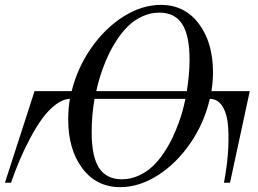

<svg xmlns="http://www.w3.org/2000/svg" viewBox="-50 -750 1060 788"><path d="M609.9 -730Q708 -730 766.1 -652.6Q824.2 -575.2 824.2 -453.1Q824.2 -416.5 817.9 -376H975.1L894 0H869.1Q880.4 -58.6 885 -114.5Q889.6 -170.4 886.7 -224.1Q883.8 -277.8 864.7 -310.8Q845.7 -343.8 811 -344.2Q788.6 -245.6 731 -161.9Q673.3 -78.1 596.9 -30Q520.5 18.1 443.8 18.1Q345.7 18.1 287.8 -59.3Q230 -136.7 230 -258.8Q230 -305.2 236.8 -344.2Q209 -343.8 179.2 -321.3Q149.4 -298.8 124 -264.2Q98.6 -229.5 73.7 -182.6Q48.8 -135.7 30 -91.1Q11.2 -46.4 -4.9 0H-29.8L91.8 -376H244.1Q268.1 -472.7 325.2 -554.2Q382.3 -635.7 458 -682.9Q533.7 -730 609.9 -730ZM710.9 -344.2H337.9Q326.2 -275.4 326.2 -207Q326.2 -107.9 356.4 -61Q386.7 -14.2 450.2 -14.2Q486.3 -14.2 519.3 -29.3Q552.2 -44.4 576.7 -67.6Q601.1 -90.8 622.6 -123Q644 -155.3 658.2 -185.3Q672.4 -215.3 684.1 -248Q700.2 -291 710.9 -344.2ZM604 -698.2Q567.9 -698.2 534.9 -683.1Q502 -668 477.5 -644.5Q453.1 -621.1 431.6 -588.9Q410.2 -556.6 396 -526.6Q381.8 -496.6 370.1 -463.9Q353 -414.6 345.2 -376H716.8Q728 -446.8 728 -504.9Q728 -604 697.8 -651.1Q667.5 -698.2 604 -698.2Z"/></svg>

Font: Flanker Steampunk
Style: Italic
Weight: 400
Italic angle: -12°
Designer: Alexey Kryukov, Leonardo Di Lena
Foundry: Alexey Kryukov, Leonardo Di Lena
Version: 1.210